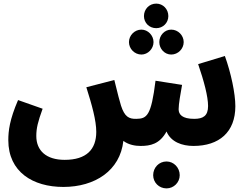

<svg xmlns="http://www.w3.org/2000/svg" viewBox="-20 -803 1374 1063"><path d="M845 -647C883 -647 912 -677 912 -714C912 -752 883 -783 845 -783C806 -783 777 -752 777 -714C777 -677 806 -647 845 -647ZM763 -501C799 -501 830 -533 830 -570C830 -607 799 -639 763 -639C725 -639 694 -607 694 -570C694 -533 725 -501 763 -501ZM928 -501C966 -501 997 -533 997 -570C997 -607 966 -639 928 -639C891 -639 862 -607 862 -570C862 -533 891 -501 928 -501ZM331 232C505 232 645 142 663 -23C692 -1 729 5 758 5C812 5 864 -5 902 -75C926 -17 988 5 1051 5C1193 5 1283 -71 1283 -215C1283 -285 1259 -399 1225 -493L1077 -448C1109 -355 1132 -269 1132 -216C1132 -161 1104 -145 1055 -145C989 -145 969 -169 969 -198C969 -227 979 -283 988 -333L841 -356C817 -161 793 -146 735 -145C693 -144 670 -157 650 -218C643 -239 632 -283 613 -360L458 -320C489 -222 513 -136 513 -73C513 24 459 82 338 82C236 82 181 31 181 -50C181 -94 190 -129 216 -201L80 -249C33 -140 26 -78 26 -27C26 149 162 232 331 232ZM902 240C942 240 975 207 975 167C975 125 942 91 902 91C860 91 828 125 828 167C828 207 860 240 902 240Z"/></svg>

Font: Noto Sans Arabic UI SmCn XBd
Style: Regular
Weight: 800
Width: 4
Designer: Monotype Design Team, Nadine Chahine and Nizar Qandah
Foundry: Monotype Imaging Inc.
Version: Version 2.010